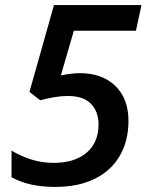

<svg xmlns="http://www.w3.org/2000/svg" viewBox="-20 -734 591 764"><path d="M297.9 -442.9Q386.2 -442.9 438.7 -392.3Q491.2 -341.8 491.2 -252.9Q491.2 -174.3 457 -114.7Q422.9 -55.2 357.4 -22.7Q292 9.8 199.2 9.8Q94.7 9.8 25.9 -28.8V-134.8Q107.4 -85.9 192.9 -85.9Q277.3 -85.9 324.7 -126.5Q372.1 -167 372.1 -238.8Q372.1 -290 341.8 -321Q311.5 -352.1 250 -352.1Q203.6 -352.1 140.1 -335L97.2 -368.2L194.8 -713.9H543L521 -611.8H273.9L222.2 -434.1Q267.6 -442.9 297.9 -442.9Z"/></svg>

Font: f52724691920640   
Style: Italic
Weight: 600
Italic angle: -12°
Foundry: Ascender Corporation
Version: Version 1.10